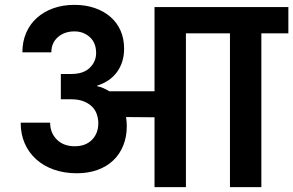

<svg xmlns="http://www.w3.org/2000/svg" viewBox="-20 -769 1205 789"><path d="M273 -465Q323 -465 349 -490.5Q375 -516 375 -551Q375 -593 349 -616.5Q323 -640 286 -640Q245 -640 218 -616.5Q191 -593 191 -554H72Q72 -598 87.5 -634Q103 -670 131.5 -695.5Q160 -721 199 -735Q238 -749 286 -749Q332 -749 369.5 -736Q407 -723 434 -699.5Q461 -676 475.5 -643Q490 -610 490 -569Q490 -514 461.5 -474Q433 -434 379 -417V-415Q393 -412 405.5 -406.5Q418 -401 429 -394H615V-740H1165V-632H1054V0H925V-632H744V0H615V-287L498 -288Q501 -268 501 -251Q501 -207 486.5 -171Q472 -135 445 -109.5Q418 -84 380 -70.5Q342 -57 296 -57Q244 -57 201.5 -72Q159 -87 128.5 -114.5Q98 -142 81.5 -180Q65 -218 65 -265H186Q186 -223 213.5 -195.5Q241 -168 287 -168Q332 -168 358 -194.5Q384 -221 384 -263Q384 -281 378 -299Q372 -317 358.5 -330.5Q345 -344 324 -352.5Q303 -361 273 -361H230V-465H273Z"/></svg>

Font: Poppins SemiBold
Style: Regular
Weight: 600
Designer: Ninad Kale (Devanagari), Jonny Pinhorn (Latin)
Foundry: Indian Type Foundry
Version: Version 3.002 2017